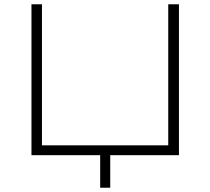

<svg xmlns="http://www.w3.org/2000/svg" viewBox="-20 -725 982 897"><path d="M448 152V0H127V-705H176V-46H766V-705H816V0H495V152Z"/></svg>

Font: Nunito Sans 10pt Expanded ExtraLight
Style: Regular
Weight: 250
Width: 7
Designer: Vernon Adams
Foundry: Vernon Adams
Version: Version 3.101;gftools[0.9.27]